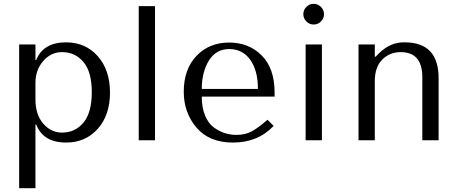

<svg xmlns="http://www.w3.org/2000/svg" viewBox="-20 -732 2392 1002"><path d="M80 250V-500H165V-419H169Q206 -511 325 -511Q426 -511 490 -439Q554 -367 554 -249Q554 -131 490 -59.5Q426 12 325 12Q206 12 169 -82H165V250ZM165 -300V-213Q165 -134 205.5 -87Q246 -40 304 -40Q372 -40 415.5 -92Q459 -144 459 -251Q459 -357 415.5 -408.5Q372 -460 304 -460Q246 -460 205.5 -413.5Q165 -367 165 -300Z M789 -700V0H704V-700Z M1413 -228H1033Q1033 -170 1050.5 -128.5Q1068 -87 1096.5 -66.5Q1125 -46 1154 -37Q1183 -28 1214 -28Q1260 -28 1294 -46.5Q1328 -65 1376 -107L1408 -75Q1326 12 1196 12Q1072 12 1005.5 -66Q939 -144 939 -253Q939 -371 1005.5 -440.5Q1072 -510 1176 -510Q1278 -510 1345.5 -443Q1413 -376 1413 -249ZM1033 -268H1326Q1326 -364 1286 -420Q1246 -476 1176 -476Q1107 -476 1070 -415.5Q1033 -355 1033 -268Z M1575 -500H1660V0H1575ZM1579 -620Q1563 -636 1563 -658Q1563 -680 1579 -696Q1595 -712 1617 -712Q1639 -712 1655 -696Q1671 -680 1671 -658Q1671 -636 1655 -620Q1639 -604 1617 -604Q1595 -604 1579 -620Z M2269 0H2184V-329Q2184 -460 2071 -460Q2014 -460 1975 -421Q1936 -382 1936 -309V0H1851V-500H1936V-436H1940L1956 -452Q2017 -513 2092 -511Q2269 -511 2269 -324Z"/></svg>

Font: Tenor Sans
Style: Regular
Weight: 400
Designer: Denis Masharov
Foundry: Denis Masharov
Version: Version 1.1